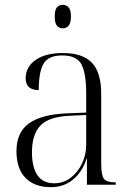

<svg xmlns="http://www.w3.org/2000/svg" viewBox="-20 -763 541 793"><path d="M189 10Q123 10 85.5 -28Q48 -66 48 -139Q48 -217 100.5 -254Q153 -291 259 -295L336 -298V-377Q336 -458 317 -496Q298 -534 237 -534Q180 -534 160 -500Q140 -466 140 -391Q86 -391 86 -440Q86 -486 126.5 -515Q167 -544 240 -544Q321 -544 359.5 -504Q398 -464 398 -375V-87Q398 -40 409 -25Q420 -10 454 -10H458V0H339V-107H337Q321 -55 283 -22.5Q245 10 189 10ZM204 -6Q242 -6 271.5 -28.5Q301 -51 318.5 -87Q336 -123 336 -166V-288L269 -285Q181 -281 146.5 -244Q112 -207 112 -134Q112 -73 134.5 -39.5Q157 -6 204 -6ZM239 -646Q224 -646 215 -657Q206 -668 206 -695Q206 -722 215 -732.5Q224 -743 239 -743Q254 -743 263.5 -732.5Q273 -722 273 -695Q273 -668 263.5 -657Q254 -646 239 -646Z"/></svg>

Font: Noto Serif Display SemiCondensed Light
Style: Regular
Weight: 300
Width: 4
Designer: Monotype Design Team
Foundry: Monotype Imaging Inc.
Version: Version 2.009